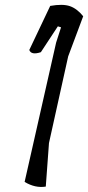

<svg xmlns="http://www.w3.org/2000/svg" viewBox="-20 -757 359 780"><path d="M257 -528 179 -176 166 1Q123 8 80 -18L208 -584L228 -646L215 -650L146 -545Q107 -532 99 -554L184 -733Q235 -742 264 -732Q293 -722 318 -691Z"/></svg>

Font: Tillana
Style: Regular
Weight: 400
Designer: Lipi Raval (Devanagari, Latin), Jonny Pinhorn (Latin)
Foundry: Indian Type Foundry
Version: Version 2.002;PS 1.0;hotconv 1.0.79;makeotf.lib2.5.61930; tt